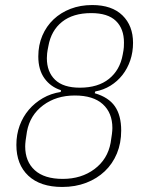

<svg xmlns="http://www.w3.org/2000/svg" viewBox="-20 -730 580 762"><path d="M227 12Q140 12 92.5 -32.5Q45 -77 45 -155Q45 -196 58 -231.5Q71 -267 94.5 -294.5Q118 -322 150 -340.5Q182 -359 221 -365L222 -372Q181 -385 156.5 -419Q132 -453 132 -506Q132 -551 148 -588.5Q164 -626 192.5 -653Q221 -680 260 -695Q299 -710 346 -710Q424 -710 466 -669Q508 -628 508 -560Q508 -523 497 -490.5Q486 -458 466 -432.5Q446 -407 418.5 -390Q391 -373 358 -367L356 -360Q411 -344 436 -308Q461 -272 461 -212Q461 -162 444 -121Q427 -80 396 -50.5Q365 -21 322 -4.5Q279 12 227 12ZM229 -20Q303 -20 355 -59Q407 -98 419 -163Q426 -204 426 -222Q426 -282 388 -316.5Q350 -351 277 -351Q203 -351 151 -312Q99 -273 87 -208Q80 -167 80 -149Q80 -89 118 -54.5Q156 -20 229 -20ZM297 -382Q369 -382 412.5 -417Q456 -452 467 -513Q471 -533 471.5 -543Q472 -553 472 -561Q472 -616 440 -647Q408 -678 342 -678Q270 -678 226.5 -643.5Q183 -609 172 -547Q168 -528 167 -517.5Q166 -507 166 -499Q166 -445 198.5 -413.5Q231 -382 297 -382Z"/></svg>

Font: IBM Plex Sans Cond ExtLt
Style: Italic
Weight: 200
Width: 3
Italic angle: -11°
Designer: Mike Abbink, Paul van der Laan, Pieter van Rosmalen
Foundry: Bold Monday
Version: Version 1.3